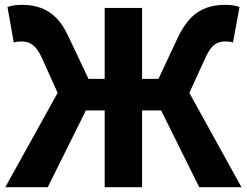

<svg xmlns="http://www.w3.org/2000/svg" viewBox="-20 -776 1023 796"><path d="M2 0 219 -391 154 -535Q141 -564 127.5 -578.5Q114 -593 100 -598.5Q86 -604 69 -604Q65 -604 56 -603.5Q47 -603 37 -600L11 -747Q24 -752 40 -754Q56 -756 71 -756Q113 -756 147.5 -744Q182 -732 211.5 -703.5Q241 -675 265 -622L347 -449H414V-743H569V-449H637L718 -622Q744 -675 773 -703.5Q802 -732 837 -744Q872 -756 914 -756Q929 -756 944.5 -754Q960 -752 973 -747L946 -600Q937 -603 928 -603.5Q919 -604 914 -604Q897 -604 883 -598.5Q869 -593 856.5 -578.5Q844 -564 831 -535L765 -391L981 0H806L648 -318H569V0H414V-318H336L178 0Z"/></svg>

Font: Noto Sans SC ExtraBold
Style: Regular
Weight: 800
Designer: Ryoko NISHIZUKA 西塚涼子 (kana, bopomofo & ideographs); Paul D. Hunt (Latin, Greek & Cyrillic); Sandoll Communications 산돌커뮤니
Foundry: Adobe
Version: Version 2.004-H2;hotconv 1.0.118;makeotfexe 2.5.65603